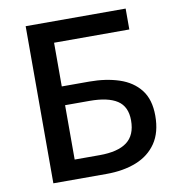

<svg xmlns="http://www.w3.org/2000/svg" viewBox="-82 -812 824 887"><g transform="rotate(-10 330.0 -368.5)"><path d="M97 0V-737H566V-639H213V-434H342Q420 -434 482 -413.5Q544 -393 579.5 -347.5Q615 -302 615 -226Q615 -148 581 -98Q547 -48 486.5 -24Q426 0 346 0ZM213 -91H330Q416 -91 458.5 -123Q501 -155 501 -224Q501 -289 457.5 -317.5Q414 -346 328 -346H213Z"/></g></svg>

Font: Source Han Sans TC Medium
Style: Regular
Weight: 500
Designer: Ryoko NISHIZUKA Ë•øÂ°öÊ∂ºÂ≠ê (kana, bopomofo & ideographs); Paul D. Hunt (Latin, Greek & Cyrillic); Sandoll Communicatio
Foundry: Adobe
Version: Version 2.004;hotconv 1.0.118;makeotfexe 2.5.65603